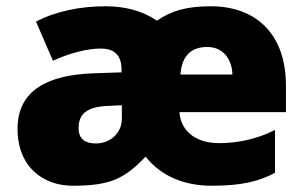

<svg xmlns="http://www.w3.org/2000/svg" viewBox="-20 -583 975 613"><path d="M653 -563C577 -563 527 -549 481 -517C436 -548 380 -563 317 -563C236 -563 158 -547 95 -514L149 -389C201 -413 258 -428 302 -428C337 -428 368 -414 368 -361V-352L279 -349C133 -344 36 -295 36 -172C36 -48 120 10 212 10C332 10 377 -12 445 -83C495 -19 571 10 655 10C750 10 804 -3 858 -31V-168C795 -136 731 -126 680 -126C598 -126 556 -171 553 -225H893V-309C893 -479 793 -563 653 -563ZM642 -433C693 -433 721 -393 722 -345H556C561 -410 595 -433 642 -433ZM328 -245 369 -247V-204C369 -157 331 -125 286 -125C253 -125 231 -138 231 -174C231 -216 253 -243 328 -245Z"/></svg>

Font: Noto Sans Sinhala Black
Style: Regular
Weight: 900
Designer: Jelle Bosma - Monotype Design Team
Foundry: Monotype Imaging Inc.
Version: Version 2.006